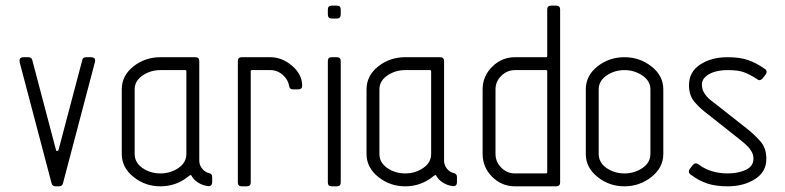

<svg xmlns="http://www.w3.org/2000/svg" viewBox="-20 -656 2764 676"><path d="M93.8 -443.8 177.2 -127.9Q177.2 -124.5 181.2 -124.5Q185.1 -124.5 186 -127.9L269.5 -443.8Q270.5 -454.6 283.2 -454.6H299.8Q314.9 -454.6 314.9 -443.4Q314.9 -439 314 -436.5L201.7 -10.7Q199.2 0 188 0H175.3Q164.6 0 161.6 -10.7L49.3 -436.5Q48.8 -439 48.8 -442.9Q48.8 -454.6 63.5 -454.6H80.1Q91.3 -454.6 93.8 -443.8Z M408.7 -341.3Q408.7 -389.6 449.7 -422.1Q490.7 -454.6 544.9 -454.6H667.5Q681.6 -454.6 681.6 -440.9V-90.8Q681.6 -74.7 691.7 -62.3Q701.7 -49.8 716.3 -46.4Q727.1 -43.9 727.1 -32.7V-15.6Q727.1 2 710 -1Q691.4 -3.9 676.3 -13.9Q661.1 -23.9 653.8 -38.1Q653.3 -39.6 651.9 -39.6Q650.4 -39.6 648.4 -38.6Q646.5 -37.6 645 -36.4Q643.6 -35.2 641.6 -33.7Q639.6 -32.2 639.2 -31.7Q597.7 0 544.9 0Q491.2 0 450 -33Q408.7 -65.9 408.7 -114.3ZM544.9 -45.4Q580.1 -45.4 608.2 -64.5Q636.2 -83.5 636.2 -114.3V-404.8Q636.2 -409.2 631.8 -409.2H544.9Q509.8 -409.2 481.9 -390.1Q454.1 -371.1 454.1 -341.3V-114.3Q454.1 -83.5 481.7 -64.5Q509.3 -45.4 544.9 -45.4Z M931.6 -454.6Q973.1 -454.6 1008.5 -424.3Q1043.9 -394 1043.9 -354Q1043.9 -341.3 1029.8 -341.3H1011.7Q999.5 -341.3 998 -353Q994.6 -375.5 975.6 -392.3Q956.5 -409.2 931.6 -409.2H867.2Q862.8 -409.2 862.8 -404.8V-13.7Q862.8 0 849.1 0H831.1Q817.4 0 817.4 -13.7V-440.9Q817.4 -454.6 831.1 -454.6Z M1179.7 -622.6V-605.5Q1179.7 -590.8 1166 -590.8H1147.9Q1134.3 -590.8 1134.3 -605.5V-622.6Q1134.3 -636.2 1147.9 -636.2H1166Q1179.7 -636.2 1179.7 -622.6ZM1179.7 -440.9V-13.7Q1179.7 0 1166 0H1147.9Q1134.3 0 1134.3 -13.7V-440.9Q1134.3 -454.6 1147.9 -454.6H1166Q1179.7 -454.6 1179.7 -440.9Z M1270.5 -341.3Q1270.5 -389.6 1311.5 -422.1Q1352.5 -454.6 1406.7 -454.6H1529.3Q1543.5 -454.6 1543.5 -440.9V-90.8Q1543.5 -74.7 1553.5 -62.3Q1563.5 -49.8 1578.1 -46.4Q1588.9 -43.9 1588.9 -32.7V-15.6Q1588.9 2 1571.8 -1Q1553.2 -3.9 1538.1 -13.9Q1522.9 -23.9 1515.6 -38.1Q1515.1 -39.6 1513.7 -39.6Q1512.2 -39.6 1510.3 -38.6Q1508.3 -37.6 1506.8 -36.4Q1505.4 -35.2 1503.4 -33.7Q1501.5 -32.2 1501 -31.7Q1459.5 0 1406.7 0Q1353 0 1311.8 -33Q1270.5 -65.9 1270.5 -114.3ZM1406.7 -45.4Q1441.9 -45.4 1470 -64.5Q1498 -83.5 1498 -114.3V-404.8Q1498 -409.2 1493.7 -409.2H1406.7Q1371.6 -409.2 1343.8 -390.1Q1315.9 -371.1 1315.9 -341.3V-114.3Q1315.9 -83.5 1343.5 -64.5Q1371.1 -45.4 1406.7 -45.4Z M1679.2 -341.3Q1679.2 -387.7 1712.9 -421.1Q1746.6 -454.6 1793.5 -454.6H1902.3Q1906.7 -454.6 1906.7 -459V-622.6Q1906.7 -636.2 1920.4 -636.2H1938Q1952.1 -636.2 1952.1 -622.6V-13.7Q1952.1 0 1938 0H1793.5Q1746.1 0 1712.6 -33.7Q1679.2 -67.4 1679.2 -114.3ZM1724.6 -114.3Q1724.6 -85.9 1744.9 -65.7Q1765.1 -45.4 1793.5 -45.4H1902.3Q1906.7 -45.4 1906.7 -49.8V-404.8Q1906.7 -409.2 1902.3 -409.2H1793.5Q1765.6 -409.2 1745.1 -389.2Q1724.6 -369.1 1724.6 -341.3Z M2178.7 -454.6Q2232.4 -454.6 2273.9 -421.9Q2315.4 -389.2 2315.4 -341.3V-114.3Q2315.4 -65.9 2273.7 -33Q2231.9 0 2178.7 0Q2125 0 2083.7 -33Q2042.5 -65.9 2042.5 -114.3V-341.3Q2042.5 -389.6 2083.5 -422.1Q2124.5 -454.6 2178.7 -454.6ZM2178.7 -45.4Q2213.9 -45.4 2241.9 -64.5Q2270 -83.5 2270 -114.3V-341.3Q2270 -371.1 2241.7 -390.1Q2213.4 -409.2 2178.7 -409.2Q2143.6 -409.2 2115.7 -390.1Q2087.9 -371.1 2087.9 -341.3V-114.3Q2087.9 -83.5 2115.5 -64.5Q2143.1 -45.4 2178.7 -45.4Z M2542 -454.6Q2584 -454.6 2613 -444.8Q2642.1 -435.1 2673.3 -413.1Q2679.2 -409.2 2679.2 -402.8Q2679.2 -398.4 2675.3 -393.1L2664.6 -379.4Q2654.3 -369.1 2645.5 -377.4Q2617.7 -395.5 2597.4 -402.3Q2577.1 -409.2 2542 -409.2Q2520 -409.2 2500.2 -404.3Q2480.5 -399.4 2465.8 -387.5Q2451.2 -375.5 2451.2 -358.4Q2451.2 -353.5 2452.1 -348.6Q2453.1 -343.8 2454.1 -339.8Q2455.1 -335.9 2458 -331.3Q2460.9 -326.7 2462.4 -324Q2463.9 -321.3 2468 -316.9Q2472.2 -312.5 2473.6 -310.8Q2475.1 -309.1 2480.2 -304.9Q2485.4 -300.8 2486.6 -299.8Q2487.8 -298.8 2493.7 -294.4Q2499.5 -290 2500 -289.6L2612.8 -200.7Q2638.7 -179.7 2657.7 -157.7Q2678.2 -134.3 2678.2 -96.2Q2678.2 -50.8 2638.2 -25.4Q2598.1 0 2542 0Q2500 0 2470.5 -9.8Q2440.9 -19.5 2412.1 -41Q2405.3 -45.9 2405.3 -52.2Q2405.3 -56.6 2408.7 -61.5L2419.4 -75.2Q2428.2 -85.4 2439.5 -77.1Q2481.9 -45.4 2542 -45.4Q2579.1 -45.4 2606 -58.1Q2632.8 -70.8 2632.8 -97.2Q2632.8 -103.5 2631.3 -109.9Q2629.9 -116.2 2626.2 -122.1Q2622.6 -127.9 2619.9 -132.1Q2617.2 -136.2 2610.8 -142.1Q2604.5 -147.9 2602.1 -150.4Q2599.6 -152.8 2592.5 -158.4Q2585.4 -164.1 2584.5 -165L2472.2 -253.9Q2445.8 -273.4 2426.3 -295.9Q2405.8 -319.3 2405.8 -356Q2405.8 -402.8 2445.1 -428.7Q2484.4 -454.6 2542 -454.6Z"/></svg>

Font: GOSTRUS
Style: type A
Weight: 200
Designer: Юрий и Татьяна Кривогуз
Version: Version 01.0